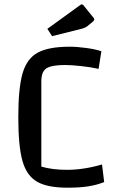

<svg xmlns="http://www.w3.org/2000/svg" viewBox="-20 -857 529 892"><path d="M65 0ZM294 15Q199 15 151 -13.5Q103 -42 84 -110.5Q65 -179 65 -312Q65 -446 84.5 -515Q104 -584 154.5 -612Q205 -640 304 -640Q338 -640 381.5 -634Q425 -628 451 -619L438 -537Q403 -545 357 -550Q311 -555 282 -555Q221 -555 196.5 -540Q172 -525 172 -479V-83Q223 -68 291 -68Q369 -68 454 -93L464 -11Q428 3 388 9Q348 15 294 15ZM200 -723 352 -833Q357 -837 360 -837Q364 -837 368 -832L411 -779Q418 -771 418 -767Q418 -762 411 -756L384 -734Q376 -728 362 -724L222 -689Z"/></svg>

Font: Changa
Style: Regular
Weight: 400
Designer: Eduardo Rodriguez Tunni
Foundry: Eduardo Rodriguez Tunni
Version: Version 2.002; ttfautohint (v1.5.10-5e6f)